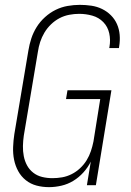

<svg xmlns="http://www.w3.org/2000/svg" viewBox="-20 -763 540 791"><path d="M182 8Q155 8 130.5 1.5Q106 -5 86.5 -20.5Q67 -36 55 -58Q43 -80 38 -105Q33 -130 34 -157Q35 -184 39 -210L97 -555Q101 -580 109 -604.5Q117 -629 131 -651.5Q145 -674 165.5 -692.5Q186 -711 209.5 -722.5Q233 -734 258.5 -738.5Q284 -743 309 -743Q333 -743 356.5 -739.5Q380 -736 400.5 -726Q421 -716 437 -700Q453 -684 462 -663.5Q471 -643 473 -619.5Q475 -596 471 -572L470 -565H430L431 -570Q436 -599 430 -626Q424 -653 405.5 -672Q387 -691 360.5 -698.5Q334 -706 306 -706Q286 -706 265 -702Q244 -698 225 -688Q206 -678 190 -662.5Q174 -647 163 -628.5Q152 -610 145.5 -590Q139 -570 136 -549L78 -204Q75 -183 74.5 -161.5Q74 -140 78 -119.5Q82 -99 91.5 -81.5Q101 -64 117 -51.5Q133 -39 153.5 -34Q174 -29 196 -29Q216 -29 236 -32.5Q256 -36 275 -45.5Q294 -55 310 -70Q326 -85 337 -103Q348 -121 354.5 -140.5Q361 -160 365 -180L393 -355H252L258 -391H439L375 0H338L354 -97Q342 -73 323.5 -52.5Q305 -32 282 -18Q259 -4 233 2Q207 8 182 8Z"/></svg>

Font: Iosevka Term Curly XLt Obl
Style: Regular
Weight: 200
Italic angle: -9°
Designer: Belleve Invis
Foundry: Belleve Invis
Version: Version 32.3.0